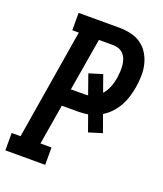

<svg xmlns="http://www.w3.org/2000/svg" viewBox="-141 -825 777 915"><g transform="rotate(20 247.5 -367.5)"><path d="M-5 0V-88H40L132 -647H99V-735H305Q335 -735 364 -728.5Q393 -722 416 -706Q439 -690 454 -666Q469 -642 476 -614Q483 -586 482.5 -556Q482 -526 477 -496Q473 -471 465.5 -446.5Q458 -422 445.5 -399Q433 -376 414.5 -356Q396 -336 373 -322L404 -236L336 -215L307 -296Q295 -294 282.5 -293Q270 -292 258 -292H175L141 -88H197V0ZM189 -380H258Q263 -380 267.5 -380.5Q272 -381 276 -381L241 -480L309 -501L339 -417Q348 -427 354.5 -438.5Q361 -450 365.5 -461.5Q370 -473 373 -485Q376 -497 378 -509Q380 -525 381 -540.5Q382 -556 380.5 -571.5Q379 -587 374 -601Q369 -615 359 -626Q349 -637 335 -642Q321 -647 305 -647H234Z"/></g></svg>

Font: Iosevka Slab Semibold Oblique
Style: Regular
Weight: 600
Italic angle: -9°
Monospace: yes
Designer: Belleve Invis
Foundry: Belleve Invis
Version: Version 11.1.1; ttfautohint (v1.8.3)